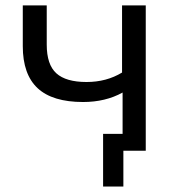

<svg xmlns="http://www.w3.org/2000/svg" viewBox="-20 -559 648 712"><path d="M434.6 -215.8Q371.1 -180.7 288.1 -180.7Q174.8 -180.7 119.6 -231.9Q64.5 -283.2 64.5 -387.7V-539.1H153.3V-393.6Q153.3 -319.3 189 -287.1Q224.6 -254.9 300.8 -254.9Q375 -254.9 432.6 -290V-539.1H520.5V0H437.5V132.8H362.3V-62.5H434.6Z"/></svg>

Font: Min Sans
Style: Regular
Weight: 400
Designer: Jinseong-Kim, NotoSansCJK, Nunito
Foundry: Jinseong-Kim
Version: Version 1.400;Glyphs 3.1.2 (3151)